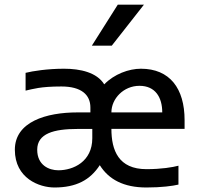

<svg xmlns="http://www.w3.org/2000/svg" viewBox="-20 -812 872 839"><path d="M619.6 7.3C686 7.3 734.9 0.5 759.8 -5.4V-87.9C734.4 -81.1 685.1 -72.8 620.1 -72.8C497.6 -72.8 466.8 -155.3 466.8 -249H786.6V-287.1C786.6 -425.8 721.7 -511.7 595.7 -511.7C543 -511.7 479 -488.3 435.5 -443.4C403.3 -495.6 331.1 -511.7 259.8 -511.7C187.5 -511.7 123 -501.5 91.8 -493.7V-416C124 -422.9 155.3 -434.1 248.5 -434.1C335.9 -434.1 375 -397.5 375 -342.3V-320.8H318.4C181.6 -320.8 44.9 -279.8 44.9 -157.7C44.9 -32.2 152.3 7.3 217.8 7.3C313 7.3 374 -25.4 416 -90.3C455.1 -27.8 520.5 7.3 619.6 7.3ZM234.9 -67.9C193.8 -67.9 142.6 -90.3 142.6 -157.7C142.6 -229 215.8 -248.5 318.4 -248.5H383.3V-208C383.3 -106 300.8 -67.9 234.9 -67.9ZM589.4 -437C658.7 -437 689 -386.7 689 -320.8H466.8C466.8 -380.9 520 -437 589.4 -437ZM420.9 -426.3C420.9 -425.8 420.4 -425.3 420.4 -425.3C420.4 -425.8 420.4 -426.3 420.9 -426.3ZM608.9 -791.5H494.6L381.3 -612.3H468.3Z"/></svg>

Font: Inder
Style: Regular
Weight: 400
Designer: Irina Smirnova
Foundry: Irina Smirnova
Version: Version 1.001